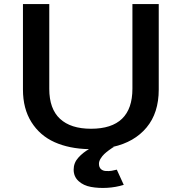

<svg xmlns="http://www.w3.org/2000/svg" viewBox="-20 -720 890 941"><path d="M538.5 0Q535.5 1.5 530.5 4.5Q525.5 7.5 513 16.8Q500.5 26 490.8 35.2Q481 44.5 473 57.5Q465 70.5 465 82.5Q465 99.5 474.5 108.5Q484 117.5 499.5 118.2Q515 119 527.2 117Q539.5 115 552.5 111.5L586.5 186Q548 198 505.8 200.5Q463.5 203 426.2 196.2Q389 189.5 365 167.5Q341 145.5 341 111.5Q341 78 363.8 52.8Q386.5 27.5 416 11Q319.5 9 247.5 -23.2Q175.5 -55.5 134 -121.5Q92.5 -187.5 92.5 -281V-700H221.5V-284.5Q221.5 -186.5 274 -137.8Q326.5 -89 426 -89Q629 -89 629 -285.5V-700H758V-281Q758 -166.5 698.2 -95Q638.5 -23.5 533 0Z"/></svg>

Font: League Mono Wide Medium
Style: Regular
Weight: 500
Width: 8
Designer: Tyler Finck
Foundry: The League of Moveable Type / Tyler Finck
Version: Version 2.210